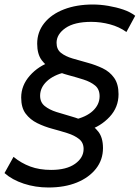

<svg xmlns="http://www.w3.org/2000/svg" viewBox="-53 -726 620 852"><path d="M336 -147 273 -194Q329 -206 359 -234Q389 -262 389 -299Q389 -330 369 -346.5Q349 -363 317.5 -373Q286 -383 250.5 -392.5Q215 -402 183.5 -417Q152 -432 132 -459Q112 -486 112 -532Q112 -584 143.5 -623.5Q175 -663 231 -684.5Q287 -706 359 -706Q392 -706 427.5 -700Q463 -694 494 -683.5Q525 -673 547 -656L508 -584Q476 -607 435 -618Q394 -629 352 -629Q277 -629 237.5 -601.5Q198 -574 198 -536Q198 -507 217.5 -491.5Q237 -476 269 -466.5Q301 -457 336 -447.5Q371 -438 402.5 -423Q434 -408 453.5 -380.5Q473 -353 473 -308Q473 -250 433.5 -207.5Q394 -165 336 -147ZM162 106Q104 106 52.5 89Q1 72 -33 42L7 -30Q41 -2 81.5 13Q122 28 174 28Q242 28 280 1Q318 -26 318 -65Q318 -93 298 -109Q278 -125 246.5 -135Q215 -145 179.5 -154.5Q144 -164 112.5 -179.5Q81 -195 61 -221.5Q41 -248 41 -293Q41 -347 79.5 -390.5Q118 -434 176 -453L238 -406Q184 -393 154.5 -365Q125 -337 125 -301Q125 -272 145.5 -255.5Q166 -239 197.5 -229Q229 -219 264.5 -209Q300 -199 331.5 -183.5Q363 -168 383.5 -141.5Q404 -115 404 -69Q404 -17 373 22.5Q342 62 288 84Q234 106 162 106Z"/></svg>

Font: MOST Montserrat Medium
Style: Italic
Weight: 500
Italic angle: -11.3°
Designer: Julieta Ulanovsky
Foundry: Julieta Ulanovsky
Version: Version 8.000;March 11, 2024;FontCreator 15.0.0.2926 64-bit